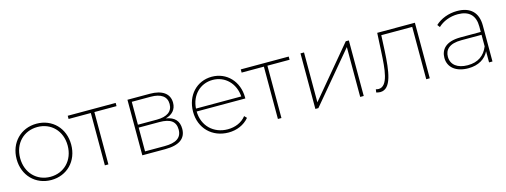

<svg xmlns="http://www.w3.org/2000/svg" viewBox="-16 -1125 4566 1733"><g transform="rotate(-15 2267.5 -259.0)"><path d="M314 3C461 3 569 -106 569 -260C569 -414 461 -523 314 -523C168 -523 59 -414 59 -260C59 -106 168 3 314 3ZM314 -27C187 -27 92 -122 92 -260C92 -398 187 -492 314 -492C441 -492 536 -398 536 -260C536 -122 441 -27 314 -27Z M1054 -519H606V-489H814V0H847V-489H1054Z M1455 -267C1516 -283 1555 -323 1555 -387C1555 -474 1486 -519 1374 -519H1164V0H1379C1511 0 1574 -49 1574 -138C1574 -210 1537 -254 1455 -267ZM1197 -491H1374C1468 -491 1522 -455 1522 -384C1522 -313 1468 -277 1374 -277H1197ZM1197 -28V-250H1390C1494 -250 1541 -215 1541 -139C1541 -62 1485 -28 1380 -28Z M2195 -264C2195 -416 2090 -523 1952 -523C1812 -523 1708 -414 1708 -260C1708 -106 1818 3 1971 3C2047 3 2117 -26 2164 -82L2143 -104C2103 -52 2039 -27 1971 -27C1839 -27 1742 -120 1740 -255H2195ZM1952 -493C2069 -493 2156 -404 2164 -282H1741C1748 -404 1834 -493 1952 -493Z M2671 -519H2223V-489H2431V0H2464V-489H2671Z M2781 0H2809L3200 -466V0H3233V-519H3204L2814 -53V-519H2781Z M3498 -519 3489 -346C3481 -184 3469 -26 3379 -26C3372 -26 3362 -28 3354 -30L3350 -1C3364 2 3375 5 3387 5C3493 5 3511 -160 3521 -341L3528 -489H3817V0H3850V-519Z M4244 -523C4165 -523 4090 -494 4040 -447L4058 -423C4102 -465 4168 -493 4243 -493C4348 -493 4403 -439 4403 -336V-285H4214C4073 -285 4025 -219 4025 -143C4025 -56 4094 3 4211 3C4306 3 4372 -39 4404 -104V0H4436V-336C4436 -458 4368 -523 4244 -523ZM4213 -25C4116 -25 4058 -71 4058 -145C4058 -210 4101 -258 4214 -258H4403V-150C4371 -70 4309 -25 4213 -25Z"/></g></svg>

Font: Talent ExtraLight
Style: Regular
Weight: 200
Designer: Mike Powis
Version: Version 1.001;hotconv 1.0.109;makeotfexe 2.5.65596